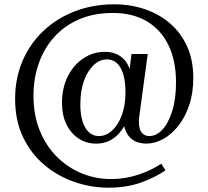

<svg xmlns="http://www.w3.org/2000/svg" viewBox="-20 -700 965 889"><path d="M482 169Q401 169 323.5 142Q246 115 184.5 63Q123 11 86.5 -65.5Q50 -142 50 -242Q50 -337 84 -417Q118 -497 180 -556Q242 -615 326 -647.5Q410 -680 509 -680Q584 -680 650.5 -657.5Q717 -635 767.5 -591.5Q818 -548 846.5 -484.5Q875 -421 875 -339Q875 -269 856 -213Q837 -157 805.5 -117Q774 -77 735 -56Q696 -35 657 -35Q640 -35 621.5 -40Q603 -45 587.5 -58Q572 -71 562 -94Q552 -117 551 -152L589 -450H664L625 -162Q619 -117 631.5 -93.5Q644 -70 672 -70Q704 -70 732 -100Q760 -130 777.5 -186Q795 -242 795 -319Q795 -419 760 -491Q725 -563 659.5 -601.5Q594 -640 503 -640Q415 -640 346.5 -610.5Q278 -581 231 -528.5Q184 -476 159.5 -406.5Q135 -337 135 -257Q135 -168 163.5 -97Q192 -26 242 24.5Q292 75 357 102Q422 129 494 129Q559 129 618.5 109.5Q678 90 727 58L746 89Q696 123 630.5 146Q565 169 482 169ZM425 -35Q381 -35 345 -58Q309 -81 288 -123.5Q267 -166 267 -223Q267 -292 293.5 -345.5Q320 -399 365.5 -429.5Q411 -460 466 -460Q524 -460 558.5 -420.5Q593 -381 593 -281Q593 -209 572.5 -153.5Q552 -98 514.5 -66.5Q477 -35 425 -35ZM438 -70Q471 -70 499 -95.5Q527 -121 544 -166.5Q561 -212 561 -272Q561 -346 538.5 -385.5Q516 -425 475 -425Q442 -425 414 -399Q386 -373 369 -326.5Q352 -280 352 -216Q352 -148 375 -109Q398 -70 438 -70Z"/></svg>

Font: Brygada 1918
Style: Regular
Weight: 400
Designer: Mateusz Machalski | Borys Kosmynka | Przemek Hoffer
Foundry: NIEPODLEGLA 2018
Version: Version 3.006